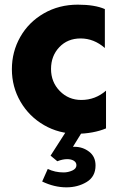

<svg xmlns="http://www.w3.org/2000/svg" viewBox="-20 -562 513 824"><path d="M314 -542Q233 -542 168 -504.5Q103 -467 67 -403.5Q31 -340 31 -265Q31 -189 68 -125.5Q105 -62 169 -25Q233 12 311 12Q344 12 376.5 6Q409 0 435 -11V-173Q389 -133 329 -133Q274 -133 236.5 -171.5Q199 -210 199 -266Q199 -322 234.5 -359.5Q270 -397 326 -397Q383 -397 430 -356V-523Q387 -542 314 -542ZM335 0H265L197 106L226 130Q249 121 268 121Q286 121 297 128Q308 135 308 147Q308 162 290 170Q272 178 253 178Q216 178 185 163L161 217Q213 242 265 242Q314 242 352 219Q390 196 390 148Q390 110 362.5 89Q335 68 300 68H293Z"/></svg>

Font: Geom ExtraBold
Style: Bold
Weight: 800
Version: Version 1.102